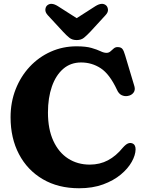

<svg xmlns="http://www.w3.org/2000/svg" viewBox="-20 -960 756 999"><path d="M685.5 -183Q685 -153 665.5 -118Q646 -83 608.5 -51.8Q571 -20.5 516.5 -0.5Q462 19.5 391.5 19.5Q283 19.5 202.8 -27.5Q122.5 -74.5 78.8 -157.8Q35 -241 35 -350Q35 -428.5 61.5 -495.8Q88 -563 134.8 -613Q181.5 -663 244 -691Q306.5 -719 378 -719Q427 -719 456.2 -710.5Q485.5 -702 503 -693.5Q520.5 -685 534 -685Q546 -685 554.5 -692.5Q563 -700 571.5 -707.5Q580 -715 591.5 -715Q609.5 -715 617 -705.2Q624.5 -695.5 631 -672.5L679.5 -510.5Q685 -491 674.2 -477.2Q663.5 -463.5 643.5 -460.5Q627.5 -458 612.8 -465Q598 -472 589 -492Q550.5 -574.5 504.2 -604.8Q458 -635 402 -635Q347.5 -635 309 -601.8Q270.5 -568.5 250 -509.8Q229.5 -451 229.5 -374.5Q229.5 -288 257.5 -227.2Q285.5 -166.5 334.5 -135Q383.5 -103.5 447 -103.5Q499.5 -103.5 541.8 -126Q584 -148.5 618.5 -191Q634.5 -209 645.8 -213.5Q657 -218 667 -214.5Q685.5 -208.5 685.5 -183ZM450 -795Q431.5 -775.5 416.8 -763.5Q402 -751.5 379 -751.5Q356 -751.5 341 -763.5Q326 -775.5 308 -795L228.5 -881Q215 -896 216 -910Q217 -924 225 -931.5Q246 -950 281 -928L379 -865.5L476.5 -928Q512 -950 532.5 -931.5Q540.5 -924 541.8 -910Q543 -896 529 -881Z"/></svg>

Font: Fraunces 9pt SuperSoft
Style: Bold
Weight: 700
Version: Version 1.000;[b76b70a41]